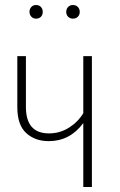

<svg xmlns="http://www.w3.org/2000/svg" viewBox="-20 -743 476 763"><path d="M123 -668.9Q111.8 -668.9 104.5 -676.8Q97.2 -684.6 97.2 -695.8Q97.2 -707.5 104.5 -715.3Q111.8 -723.1 123 -723.1Q135.3 -723.1 142.6 -715.3Q149.9 -707.5 149.9 -695.8Q149.9 -684.1 142.8 -676.5Q135.7 -668.9 123 -668.9ZM289.3 -676.5Q281.7 -668.9 270 -668.9Q258.3 -668.9 250.7 -676.5Q243.2 -684.1 243.2 -695.8Q243.2 -707.5 250.7 -715.3Q258.3 -723.1 270 -723.1Q281.7 -723.1 289.3 -715.3Q296.9 -707.5 296.9 -695.8Q296.9 -684.1 289.3 -676.5ZM311 -520H345.2V0H311V-253.9Q257.8 -182.1 173.8 -182.1Q119.1 -182.1 84 -214.4Q48.8 -246.6 48.8 -316.9V-520H83V-317.9Q83 -212.9 174.8 -212.9Q217.3 -212.9 253.2 -235.1Q289.1 -257.3 311 -293Z"/></svg>

Font: Fira Sans Compressed UltraLight
Style: Regular
Weight: 200
Width: 1
Designer: Carrois Corporate & Edenspiekermann AG
Foundry: Carrois Corporate GbR & Edenspiekermann AG
Version: Version 4.203;PS 004.203;hotconv 1.0.88;makeotf.lib2.5.64775